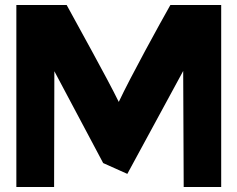

<svg xmlns="http://www.w3.org/2000/svg" viewBox="-20 -733 941 763"><path d="M452 -328C404 -426 286 -637 245 -713H45V10H195L196 -450L390 -85L486 -42L708 -451L710 10H859V-713H657C614 -637 499 -428 452 -328Z"/></svg>

Font: Bluebird
Style: SfBdExt
Weight: 700
Designer: Jasper
Foundry: Cannot Into Space Fonts
Version: Version 0.98